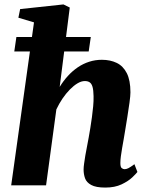

<svg xmlns="http://www.w3.org/2000/svg" viewBox="-20 -837 668 867"><path d="M455.5 10Q413 10 391.8 -1.8Q370.5 -13.5 364 -32Q357.5 -50.5 357.5 -71.5Q357.5 -82.5 359.8 -98.5Q362 -114.5 365.2 -134.2Q368.5 -154 372.8 -175Q377 -196 380.5 -216Q384 -236 388 -259.8Q392 -283.5 395.2 -308.5Q398.5 -333.5 400.8 -357.5Q403 -381.5 402.5 -403Q402 -430 397.8 -444.8Q393.5 -459.5 385 -465.2Q376.5 -471 363 -471Q347.5 -471 330.2 -460.8Q313 -450.5 295.5 -432.8Q278 -415 262.2 -391.8Q246.5 -368.5 234.5 -343L188 0H30.5L133.5 -736L63 -757L71 -796L266.5 -817L295 -803L249.5 -444.5Q266 -471.5 286.5 -494Q307 -516.5 331.2 -533Q355.5 -549.5 382.8 -558.2Q410 -567 440 -567Q478 -567 507 -553Q536 -539 552.5 -506.8Q569 -474.5 569 -420Q569 -405 564.8 -374Q560.5 -343 555 -308.5Q549.5 -274 545 -247Q542 -228.5 538.5 -208.2Q535 -188 531.5 -168.5Q528 -149 525.8 -131.5Q523.5 -114 523.5 -100.5Q523.5 -82.5 529.8 -77.8Q536 -73 542.5 -73Q551 -73 560.2 -77.8Q569.5 -82.5 587 -95.5L600.5 -60.5Q595.5 -53.5 577.5 -36.2Q559.5 -19 529 -4.5Q498.5 10 455.5 10ZM54 -670H390L380.5 -604.5H44.5Z"/></svg>

Font: Merriweather 20pt Black
Style: Italic
Weight: 900
Italic angle: -7.8°
Version: Version 2.101